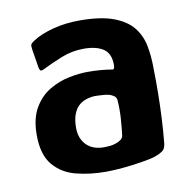

<svg xmlns="http://www.w3.org/2000/svg" viewBox="-62 -537 593 605"><g transform="rotate(-10 235.0 -235.0)"><path d="M230 7Q179 7 134.5 -4.5Q90 -16 62.5 -49Q35 -82 35 -145Q35 -197 54.5 -230.5Q74 -264 104.5 -282Q135 -300 168 -306.5Q201 -313 227 -313Q248 -313 267.5 -311.5Q287 -310 304 -307Q313 -304 313 -320Q313 -357 290.5 -372Q268 -387 228 -387Q190 -387 155.5 -373Q121 -359 97 -347Q86 -341 82.5 -343Q79 -345 77 -356L68 -412Q66 -425 68 -429Q70 -433 79 -439Q105 -456 145 -466.5Q185 -477 230 -477Q298 -477 339 -461.5Q380 -446 400.5 -420Q421 -394 427.5 -360.5Q434 -327 434 -291Q435 -249 434.5 -208.5Q434 -168 432 -128Q430 -88 426 -47Q424 -36 420 -30.5Q416 -25 404 -19Q390 -12 367 -7.5Q344 -3 317.5 0.5Q291 4 268 5.5Q245 7 230 7ZM238 -70Q246 -70 256 -71Q266 -72 276 -75.5Q286 -79 292.5 -84Q299 -89 300 -97Q303 -121 305 -150Q307 -179 305 -206Q305 -219 295 -224Q285 -231 266.5 -232.5Q248 -234 236 -234Q227 -234 213.5 -230.5Q200 -227 188 -218Q176 -209 168.5 -191Q161 -173 161 -145Q161 -123 170 -106Q179 -89 196 -79.5Q213 -70 238 -70Z"/></g></svg>

Font: Glory
Style: Bold
Weight: 700
Designer: Robert Leuschke
Foundry: Robert Leuschke
Version: Version 1.011